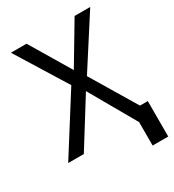

<svg xmlns="http://www.w3.org/2000/svg" viewBox="-202 -814 981 1081"><g transform="rotate(-30 289.0 -273.0)"><path d="M519.5 -78.1H570.3V152.3H468.8V0L296.9 -300.8L109.4 0H7.8L242.2 -371.1L39.1 -699.2H140.6L296.9 -437.5L453.1 -699.2H554.7L343.8 -371.1Z"/></g></svg>

Font: 和音 by 宁静之雨，公众号njzyshare
Style: Regular
Weight: 400
Designer: Steve Matteson
Foundry: Ascender Corporation
Version: Version 6.00;June 8, 2018;FontCreator 11.0.0.2388 32-bit